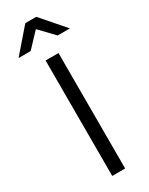

<svg xmlns="http://www.w3.org/2000/svg" viewBox="-255 -987 802 1030"><g transform="rotate(-30 146.0 -471.5)"><path d="M186 0H106V-715H186ZM305 -799H229L145 -887L62 -799H-13L112 -943H180Z"/></g></svg>

Font: Wix Madefor Text
Style: Regular
Weight: 400
Designer: Dalton Maag Ltd
Foundry: Dalton Maag Ltd
Version: Version 3.100